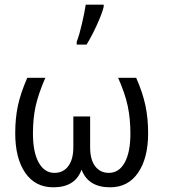

<svg xmlns="http://www.w3.org/2000/svg" viewBox="-20 -799 813 831"><path d="M210.9 11.7Q132.3 11.7 89.1 -51.3Q45.9 -114.3 45.9 -222.2Q45.9 -287.6 57.6 -342Q69.3 -396.5 98.1 -462.4H176.3Q146.5 -394 134.5 -340.6Q122.6 -287.1 122.6 -221.2Q122.6 -140.1 147.5 -95.5Q172.4 -50.8 215.8 -50.8Q253.9 -50.8 275.6 -80.1Q297.4 -109.4 297.4 -161.6V-294.9H370.1V-161.6Q370.1 -108.4 391.8 -79.6Q413.6 -50.8 451.2 -50.8Q495.1 -50.8 519.8 -95.5Q544.4 -140.1 544.4 -221.2Q544.4 -284.7 533 -339.4Q521.5 -394 491.2 -462.4H569.3Q597.2 -399.4 609.1 -343.8Q621.1 -288.1 621.1 -222.2Q621.1 -115.2 577.9 -51.8Q534.7 11.7 456.5 11.7Q361.8 11.7 333 -64.9Q305.7 11.7 210.9 11.7ZM312 -618.2Q323.7 -648.4 334.7 -696.3Q345.7 -744.1 351.1 -778.8H428.7V-769Q420.9 -737.8 397.9 -688Q375 -638.2 354.5 -606H312Z"/></svg>

Font: XL-Viking
Style: Regular
Weight: 400
Foundry: Ascender Corporation
Version: Version 1.10 March 23, 2015